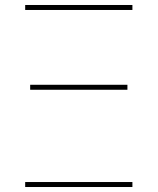

<svg xmlns="http://www.w3.org/2000/svg" viewBox="-20 -750 632 770"><path d="M81 0V-20H511V0ZM101 -390V-410H491V-390ZM81 -710V-730H511V-710Z"/></svg>

Font: M PLUS 1p Thin
Style: Regular
Weight: 250
Version: Version 1.062